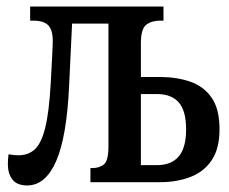

<svg xmlns="http://www.w3.org/2000/svg" viewBox="-20 -556 700 586"><path d="M63 10Q32 10 18 -8Q4 -26 4 -55Q4 -62 4.5 -69.5Q5 -77 6 -85Q23 -82 36 -82Q66 -82 86 -100Q106 -118 118 -166Q130 -214 135 -305Q137 -345 139 -381Q141 -417 141 -432Q141 -464 127.5 -478.5Q114 -493 81 -493H72V-536H479V-493H469Q443 -493 426.5 -480.5Q410 -468 410 -424V-321H469Q519 -321 560 -307Q601 -293 625.5 -258.5Q650 -224 650 -161Q650 -103 626.5 -67.5Q603 -32 561.5 -16Q520 0 469 0H256V-43H261Q284 -43 297.5 -54.5Q311 -66 311 -109V-484H200L191 -296Q184 -139 151.5 -64.5Q119 10 63 10ZM410 -52H459Q503 -52 525.5 -78.5Q548 -105 548 -161Q548 -218 525.5 -243.5Q503 -269 459 -269H410Z"/></svg>

Font: Noto Serif ExtraCondensed Medium
Style: Regular
Weight: 500
Width: 2
Designer: Monotype Design Team
Foundry: Monotype Imaging Inc.
Version: Version 2.015